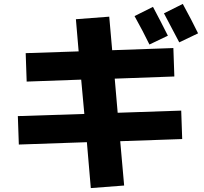

<svg xmlns="http://www.w3.org/2000/svg" viewBox="-20 -870 1040 979"><path d="M836 -688 742 -643Q710 -709 666 -788L760 -835Q801 -758 836 -688ZM990 -700 894 -654Q840 -758 816 -802L912 -850Q958 -766 990 -700ZM367 -772 537 -785 552 -614 864 -625 869 -480 565 -469 580 -295 904 -306 909 -161 593 -150 613 76 443 89 423 -145 76 -133 71 -278 410 -289 394 -464 116 -454 111 -599 381 -608Z"/></svg>

Font: Mplus 1p ExtraBold
Style: Regular
Weight: 800
Version: Version 1.061